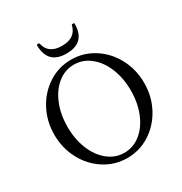

<svg xmlns="http://www.w3.org/2000/svg" viewBox="-198 -1007 1109 1167"><g transform="rotate(-30 356.5 -423.5)"><path d="M44.4 -331.5Q44.4 -425.8 86.7 -504.9Q128.9 -584 201.2 -630.1Q273.4 -676.3 359.9 -676.3Q446.3 -676.3 518.8 -630.1Q591.3 -584 633.3 -504.9Q675.3 -425.8 675.3 -331.5Q675.3 -237.3 633.1 -158.2Q590.8 -79.1 518.6 -33Q446.3 13.2 359.9 13.2Q273.4 13.2 200.9 -33Q128.4 -79.1 86.4 -158.2Q44.4 -237.3 44.4 -331.5ZM582 -332.5Q582 -419.4 553 -490.2Q523.9 -561 473.1 -601.3Q422.4 -641.6 359.9 -641.6Q297.4 -641.6 246.6 -601.3Q195.8 -561 166.7 -490.2Q137.7 -419.4 137.7 -332.5Q137.7 -245.6 166.7 -174.8Q195.8 -104 246.6 -63.7Q297.4 -23.4 359.9 -23.4Q422.4 -23.4 473.1 -63.7Q523.9 -104 553 -174.8Q582 -245.6 582 -332.5ZM225.1 -856Q225.1 -859.9 234.9 -859.9Q243.7 -859.9 244.1 -856Q252.4 -815.9 280.8 -795.9Q309.1 -775.9 356.4 -775.9Q403.8 -775.9 432.4 -795.9Q460.9 -815.9 470.2 -856Q471.2 -859.9 480 -859.9Q489.3 -859.9 489.3 -856Q489.3 -721.7 357.4 -721.7Q225.1 -721.7 225.1 -856Z"/></g></svg>

Font: Junicode Two Beta VF
Style: Regular
Weight: 400
Designer: Peter S. Baker
Foundry: Briery Creek Software
Version: Version 1.031 beta; ttfautohint (v1.8.1.43-b0c9)